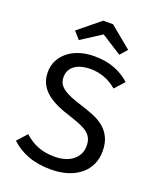

<svg xmlns="http://www.w3.org/2000/svg" viewBox="-166 -1015 932 1128"><g transform="rotate(20 300.0 -451.5)"><path d="M540 -192Q540 -147 523 -109.5Q506 -72 473.5 -45Q441 -18 394.5 -3Q348 12 289 12Q208 12 146 -11.5Q84 -35 40 -77L95 -138Q131 -104 177 -85Q223 -66 286 -66Q316 -66 344 -73.5Q372 -81 393.5 -96.5Q415 -112 428 -135Q441 -158 441 -189Q441 -213 434 -231.5Q427 -250 410.5 -265Q394 -280 365 -293Q336 -306 293 -320Q243 -335 203 -353.5Q163 -372 135 -396Q107 -420 92.5 -450.5Q78 -481 78 -521Q78 -561 95 -594Q112 -627 142 -651Q172 -675 213.5 -688Q255 -701 305 -701Q377 -701 431.5 -680Q486 -659 528 -621L474 -561Q437 -593 395 -608Q353 -623 309 -623Q281 -623 256.5 -617Q232 -611 214 -599Q196 -587 185.5 -568.5Q175 -550 175 -525Q175 -503 183 -486.5Q191 -470 210 -455.5Q229 -441 260 -428Q291 -415 338 -401Q379 -388 416 -372.5Q453 -357 480.5 -333.5Q508 -310 524 -275.5Q540 -241 540 -192ZM185 -759 145 -804 281 -915H342L477 -804L438 -759L311 -840Z"/></g></svg>

Font: Wlorlttqgufhjawjgtejqphaquk
Style: Regular
Weight: 400
Monospace: yes
Designer: Carrois Corporate & Edenspiekermann
Foundry: Carrois Corporate GbR & Edenspiekermann AG
Version: Version 2.001